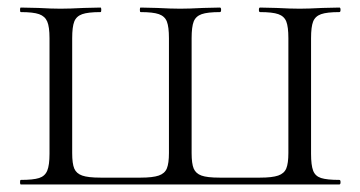

<svg xmlns="http://www.w3.org/2000/svg" viewBox="-20 -488 953 508"><path d="M35 -12Q68 -12 83.5 -17Q99 -22 105 -36.5Q111 -51 111 -81V-387Q111 -417 105 -431Q99 -445 83.5 -450.5Q68 -456 35 -456Q33 -456 33 -462Q33 -468 35 -468L81 -467Q117 -465 140 -465Q164 -465 202 -467L246 -468Q248 -468 248 -462Q248 -456 246 -456Q213 -456 197.5 -450.5Q182 -445 176.5 -431Q171 -417 171 -387V-83Q171 -55 176.5 -42Q182 -29 197.5 -23.5Q213 -18 246 -18H352Q384 -18 400 -23.5Q416 -29 421.5 -42.5Q427 -56 427 -83V-387Q427 -417 421.5 -431Q416 -445 400.5 -450.5Q385 -456 352 -456Q350 -456 350 -462Q350 -468 352 -468L395 -467Q433 -465 457 -465Q480 -465 518 -467L562 -468Q565 -468 565 -462Q565 -456 562 -456Q529 -456 513.5 -450.5Q498 -445 492.5 -431Q487 -417 487 -387V-83Q487 -55 492.5 -42Q498 -29 513 -23.5Q528 -18 561 -18H668Q700 -18 716 -23.5Q732 -29 737.5 -42.5Q743 -56 743 -83V-387Q743 -417 737.5 -431Q732 -445 716.5 -450.5Q701 -456 668 -456Q665 -456 665 -462Q665 -468 668 -468L711 -467Q749 -465 773 -465Q795 -465 833 -467L878 -468Q881 -468 881 -462Q881 -456 878 -456Q845 -456 829.5 -450.5Q814 -445 808.5 -431Q803 -417 803 -387V-81Q803 -51 808.5 -36.5Q814 -22 829.5 -17Q845 -12 878 -12Q881 -12 881 -6Q881 0 878 0H35Q33 0 33 -6Q33 -12 35 -12Z"/></svg>

Font: Cormorant Unicase
Style: Regular
Weight: 400
Designer: Christian Thalmann (Catharsis Fonts)
Foundry: Catharsis Fonts
Version: Version 4.000